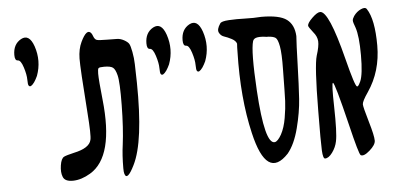

<svg xmlns="http://www.w3.org/2000/svg" viewBox="-41 -808 1331 640"><g transform="rotate(-5 625.0 -488.0)"><path d="M60 -572Q57 -575 57 -592Q57 -609 49 -634Q41 -659 31 -659Q21 -659 21 -678Q21 -714 48 -729Q76 -744 91 -701Q108 -651 90 -602Q85 -591 79 -582Q66 -564 60 -572Z M350 -270Q350 -314 355 -349Q362 -403 363 -480.5Q364 -558 358 -581Q353 -601 345 -607Q337 -613 316 -613Q300 -613 297 -610Q294 -607 294 -592Q294 -570 301 -505Q322 -312 238 -262Q208 -244 180 -243.5Q152 -243 146 -260Q140 -275 143.5 -298Q147 -321 157 -326Q165 -330 191 -336Q243 -347 249 -374Q253 -388 247 -467Q236 -616 236.5 -647.5Q237 -679 248 -702Q269 -746 283 -728Q286 -724 288 -718Q292 -707 298.5 -704.5Q305 -702 333 -702Q356 -702 367.5 -701.5Q379 -701 390.5 -694.5Q402 -688 406 -681.5Q410 -675 414 -654Q418 -633 418.5 -612.5Q419 -592 420 -550Q423 -354 385 -278Q360 -227 352 -251Q350 -257 350 -270Z M502 -572Q499 -575 499 -592Q499 -609 491 -634Q483 -659 473 -659Q463 -659 463 -678Q463 -714 490 -729Q518 -744 533 -701Q550 -651 532 -602Q527 -591 521 -582Q508 -564 502 -572Z M623 -572Q620 -575 620 -592Q620 -609 612 -634Q604 -659 594 -659Q584 -659 584 -678Q584 -714 611 -729Q639 -744 654 -701Q671 -651 653 -602Q648 -591 642 -582Q629 -564 623 -572Z M883 -336Q895 -358 900.5 -390.5Q906 -423 907 -446.5Q908 -470 909 -552Q910 -605 905.5 -629.5Q901 -654 893.5 -659Q886 -664 870 -665Q866 -665 864 -665Q845 -668 833 -666Q821 -664 818 -655Q808 -622 816 -489Q827 -308 861 -313Q871 -315 883 -336ZM764 -651Q761 -661 747.5 -668Q734 -675 723 -678.5Q712 -682 706.5 -693Q701 -704 714 -723Q718 -730 743.5 -731.5Q769 -733 797.5 -732Q826 -731 852 -733Q913 -733 937 -715Q961 -697 963 -659Q961 -633 959 -563.5Q957 -494 954 -449.5Q951 -405 937.5 -352.5Q924 -300 900 -271Q824 -190 787 -350Q759 -469 763 -623Q763 -639 764 -651Z M1142 -245Q1136 -249 1112 -349Q1077 -493 1071 -493Q1066 -493 1068 -413Q1070 -326 1064 -298Q1060 -278 1047.5 -261Q1035 -244 1023 -244Q1016 -244 1014.5 -271.5Q1013 -299 1014 -404Q1015 -555 1025 -588Q1035 -619 1034 -635.5Q1033 -652 1020 -667Q1005 -686 1005 -690Q1005 -699 1022 -715.5Q1039 -732 1049 -732Q1078 -732 1119 -570Q1143 -475 1150 -474Q1154 -473 1160 -486Q1161 -488 1162 -490Q1172 -513 1172 -577Q1172 -641 1162 -670Q1155 -688 1155 -694Q1155 -700 1161 -709Q1171 -723 1185.5 -729.5Q1200 -736 1205 -728Q1229 -692 1229 -604Q1229 -518 1184 -452Q1164 -423 1164 -413Q1164 -404 1179 -353Q1193 -306 1193 -289Q1193 -275 1172.5 -257Q1152 -239 1142 -245Z"/></g></svg>

Font: Amit
Style: Regular
Weight: 400
Version: Version 1.1